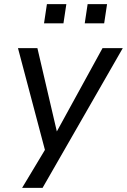

<svg xmlns="http://www.w3.org/2000/svg" viewBox="-20 -729 614 929"><path d="M87 180 209 -23 205 25 67 -496H161L255 -93L476 -496H574L186 180ZM390 -616 404 -709H498L484 -616ZM193 -616 207 -709H301L287 -616Z"/></svg>

Font: Nunito Sans 7pt
Style: Italic
Weight: 400
Italic angle: -9°
Designer: Vernon Adams
Foundry: Vernon Adams
Version: Version 3.101;gftools[0.9.27]